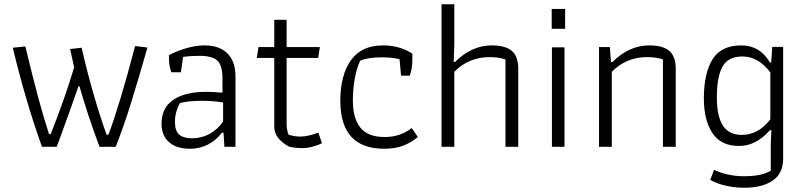

<svg xmlns="http://www.w3.org/2000/svg" viewBox="-20 -689 3771 901"><path d="M40 -465 99 -471Q165 -195 210 -60H218Q285 -229 328 -373Q324 -389 309 -459L363 -465Q413 -246 480 -57H489Q541 -195 614 -473L672 -466Q627 -309 594.5 -204.5Q562 -100 523 0H447Q389 -156 353 -284H348Q328 -224 264 -48L246 0H177Q99 -218 40 -465Z M738 -108Q738 -183 793 -220.5Q848 -258 947 -258Q980 -258 1024 -254V-322Q1024 -382 1000 -404.5Q976 -427 916 -427Q874 -427 839 -422L829 -350H784Q773 -381 773 -411V-430Q805 -448 851.5 -462Q898 -476 940 -476Q1009 -476 1047 -438.5Q1085 -401 1085 -331V0H1033L1029 -66H1021Q995 -31 956.5 -11Q918 9 872 9Q807 9 772.5 -22.5Q738 -54 738 -108ZM1027 -119V-208Q982 -216 927 -216Q861 -216 824 -205Q812 -182 806.5 -161.5Q801 -141 801 -117Q801 -74 821.5 -57Q842 -40 882 -40Q926 -40 964 -61Q1002 -82 1027 -119Z M1336 -1Q1267 -39 1267 -94V-417H1185L1193 -468H1267V-596H1325V-468H1481L1473 -417H1325V-107Q1325 -81 1334 -57Q1362 -48 1390 -48Q1408 -48 1431.5 -53.5Q1455 -59 1474 -67L1491 -17Q1474 -8 1448 -1Q1422 6 1400 6Q1363 6 1336 -1Z M1577 -216Q1577 -336 1626.5 -406Q1676 -476 1777 -476Q1818 -476 1853.5 -465.5Q1889 -455 1915 -437V-408Q1915 -367 1903 -334H1862L1855 -411Q1820 -420 1773 -420Q1706 -420 1670 -404Q1654 -370 1645 -321Q1636 -272 1636 -217Q1636 -133 1671.5 -89.5Q1707 -46 1785 -46Q1858 -46 1912 -88L1941 -46Q1908 -19 1871 -5Q1834 9 1783 9Q1577 9 1577 -216Z M2052 -669H2112V-478L2109 -398H2115Q2193 -476 2288 -476Q2351 -476 2381.5 -450.5Q2412 -425 2412 -366V0H2352V-410Q2321 -421 2277 -421Q2227 -421 2184.5 -402.5Q2142 -384 2112 -352V0H2052Z M2569 -647H2632V-554H2569ZM2570 -467H2629V0H2570Z M2791 -468H2842L2847 -398H2854Q2932 -476 3027 -476Q3090 -476 3120.5 -450.5Q3151 -425 3151 -366V0H3091V-410Q3060 -421 3016 -421Q2966 -421 2923.5 -402.5Q2881 -384 2851 -352V0H2791Z M3313 155 3331 108Q3360 122 3396.5 130Q3433 138 3468 138Q3512 138 3542.5 132Q3573 126 3597 112V-15L3600 -78H3593Q3528 -4 3448 -4Q3362 -4 3322.5 -65.5Q3283 -127 3283 -226Q3283 -345 3323.5 -410.5Q3364 -476 3459 -476Q3546 -476 3593 -396H3599L3604 -469H3655V56Q3655 125 3606 158.5Q3557 192 3473 192Q3426 192 3384 182Q3342 172 3313 155ZM3595 -129V-349Q3539 -424 3464 -424Q3397 -424 3370.5 -376.5Q3344 -329 3344 -232Q3344 -143 3372.5 -99.5Q3401 -56 3461 -56Q3539 -56 3595 -129Z"/></svg>

Font: Athiti
Style: Regular
Weight: 400
Designer: CadsonDemak Team
Foundry: CadsonDemak
Version: Version 1.032